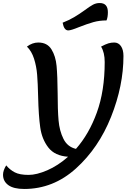

<svg xmlns="http://www.w3.org/2000/svg" viewBox="-71 -1007 884 1269"><path d="M745 -637Q745 -440 663 -234.5Q581 -29 431 106.5Q281 242 89 242Q19 242 -16 216.5Q-51 191 -51 148Q-51 120 -30 86Q-6 115 26.5 132Q59 149 118 149Q171 149 241.5 118.5Q312 88 379 29Q291 23 248.5 -32Q206 -87 195 -164.5Q184 -242 181 -369Q179 -456 174.5 -512.5Q170 -569 154 -619Q138 -669 107 -699Q143 -726 182 -726Q241 -726 269 -681Q297 -636 303 -571Q309 -506 310 -392Q310 -281 316 -211.5Q322 -142 348.5 -89Q375 -36 431 -23Q517 -120 569 -263Q621 -406 621 -597Q621 -660 597 -699Q627 -715 645.5 -720.5Q664 -726 684 -726Q712 -726 728.5 -702Q745 -678 745 -637ZM343 -857Q386 -874 419 -893.5Q452 -913 488 -939Q523 -965 543.5 -976Q564 -987 588 -987Q642 -987 642 -926Q642 -893 633 -872Q586 -872 545.5 -860.5Q505 -849 449 -827Q398 -806 380 -806Q352 -806 343 -857Z"/></svg>

Font: Lemonada
Style: Regular
Weight: 400
Designer: Mohamed Gaber (Arabic) Eduardo Tunni (Latin)
Foundry: Kief Type Foundry
Version: Version 3.006